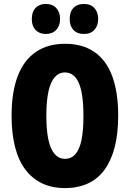

<svg xmlns="http://www.w3.org/2000/svg" viewBox="-20 -948 661 978"><path d="M582 -358Q582 -268 564.5 -199.5Q547 -131 513 -84Q479 -37 428 -13.5Q377 10 311 10Q245 10 194.5 -14Q144 -38 109 -84.5Q74 -131 56.5 -200Q39 -269 39 -359Q39 -478 70 -559.5Q101 -641 162 -683Q223 -725 311 -725Q400 -725 460.5 -683.5Q521 -642 551.5 -560.5Q582 -479 582 -358ZM216 -358Q216 -285 226.5 -236.5Q237 -188 258.5 -163.5Q280 -139 311 -139Q343 -139 364 -162.5Q385 -186 395 -234.5Q405 -283 405 -358Q405 -471 381.5 -525Q358 -579 311 -579Q280 -579 258.5 -554.5Q237 -530 226.5 -481Q216 -432 216 -358ZM142 -851Q142 -888 161.5 -908Q181 -928 213 -928Q247 -928 266.5 -907Q286 -886 286 -851Q286 -817 266.5 -796Q247 -775 213 -775Q181 -775 161.5 -795Q142 -815 142 -851ZM335 -851Q335 -888 354.5 -908Q374 -928 407 -928Q442 -928 461 -907Q480 -886 480 -851Q480 -817 461 -796Q442 -775 407 -775Q373 -775 354 -795.5Q335 -816 335 -851Z"/></svg>

Font: Noto Sans Khmer ExtraCondensed Black
Style: Regular
Weight: 900
Width: 2
Designer: Danh Hong and the Monotype Design Team
Foundry: Monotype Imaging Inc.
Version: Version 2.004